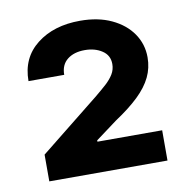

<svg xmlns="http://www.w3.org/2000/svg" viewBox="-58 -862 541 555"><g transform="rotate(-10 212.0 -584.0)"><path d="M43.7 -363.6V-442.1L216.6 -580.3Q236.5 -596.6 251.1 -609.7Q265.6 -622.9 273.8 -636.4Q282 -649.9 282 -666.2Q282 -691.8 261 -705.6Q240.1 -719.5 210.2 -719.5Q178.3 -719.5 158.9 -704Q139.6 -688.6 139.6 -659.4H34.8Q34.8 -727.6 84.5 -766.5Q134.2 -805.4 211.6 -805.4Q264.6 -805.4 303.6 -787.1Q342.7 -768.8 364.2 -737.6Q385.7 -706.3 385.7 -667.6Q385.7 -636.4 372.7 -609.6Q359.7 -582.7 332.9 -557Q306.1 -531.2 263.8 -503.2L200.6 -456.3V-452.4H390.6V-363.6Z"/></g></svg>

Font: InterMG
Style: Bold
Weight: 700
Designer: Rasmus Andersson
Foundry: rsms
Version: Version 3.019;December 26, 2023;FontCreator 15.0.0.2955 64-b